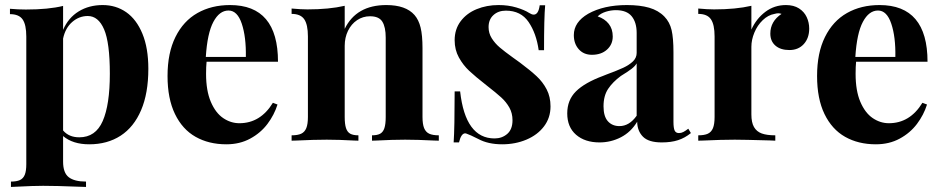

<svg xmlns="http://www.w3.org/2000/svg" viewBox="-20 -551 3688 752"><path d="M561 -281.7Q561 -186 532.7 -119.6Q504.4 -53.2 452.4 -19.5Q400.4 14.2 329.6 14.2Q265.1 14.2 227.1 -18.1V82Q227.1 126 249.3 143.1Q271.5 160.2 316.9 160.2V181.2L285.2 180.2Q200.7 176.8 148.9 176.8Q110.8 176.8 45.9 180.2Q28.3 181.2 22.9 181.2V160.2Q45.4 160.2 58.3 154.1Q71.3 147.9 77.1 133.3Q83 118.7 83 91.8V-407.7Q83 -454.1 68.6 -474.9Q54.2 -495.6 19 -495.6V-516.6Q50.8 -513.7 81.1 -513.7Q169.9 -513.7 227.1 -527.8V-434.1Q247.6 -481.4 288.1 -506.3Q328.6 -531.2 382.3 -531.2Q434.1 -531.2 474.4 -503.2Q514.6 -475.1 537.8 -418.9Q561 -362.8 561 -281.7ZM410.2 -262.2Q410.2 -383.8 387.7 -436Q365.2 -488.3 323.7 -488.3Q289.6 -488.3 262.7 -464.8Q235.8 -441.4 227.1 -399.9V-40Q250 -13.2 290.5 -13.2Q354.5 -13.2 382.3 -76.9Q410.2 -140.6 410.2 -262.2Z M1048.8 -148.4 1066.9 -141.6Q1054.2 -101.1 1027.6 -65.7Q1001 -30.3 960 -8.1Q918.9 14.2 866.7 14.2Q797.9 14.2 746.1 -15.1Q694.3 -44.4 665.3 -104.5Q636.2 -164.6 636.2 -253.4Q636.2 -343.8 667.2 -406.2Q698.2 -468.8 753.4 -500Q808.6 -531.2 880.9 -531.2Q1068.8 -531.2 1068.8 -309.1H789.1Q787.1 -289.6 787.1 -261.7Q787.1 -195.8 805.7 -152.3Q824.2 -108.9 854 -88.6Q883.8 -68.4 917.5 -68.4Q1000 -68.4 1048.8 -148.4ZM786.1 -328.1H942.9Q944.3 -406.2 927 -458Q909.7 -509.8 875 -509.8Q839.4 -509.8 815.7 -465.3Q792 -420.9 786.1 -328.1Z M1603.5 -492.2Q1620.1 -473.1 1627.4 -442.9Q1634.8 -412.6 1634.8 -362.3V-92.8Q1634.8 -64.9 1641.1 -49.3Q1647.5 -33.7 1661.1 -27.3Q1674.8 -21 1698.7 -21V0L1681.6 -0.5Q1613.3 -3.9 1566.9 -3.9Q1518.1 -3.9 1453.1 -0.5L1437 0V-21Q1457.5 -21 1469 -27.3Q1480.5 -33.7 1485.6 -49.3Q1490.7 -64.9 1490.7 -92.8V-403.8Q1490.7 -444.8 1477.5 -466.1Q1464.4 -487.3 1429.2 -487.3Q1401.4 -487.3 1378.7 -472.2Q1356 -457 1343 -430.4Q1330.1 -403.8 1330.1 -371.6V-92.8Q1330.1 -64.9 1335.2 -49.3Q1340.3 -33.7 1351.8 -27.3Q1363.3 -21 1383.8 -21V0L1368.2 -0.5Q1305.7 -3.9 1259.8 -3.9Q1210.4 -3.9 1139.6 -0.5L1122.1 0V-21Q1146 -21 1159.7 -27.3Q1173.3 -33.7 1179.7 -49.3Q1186 -64.9 1186 -92.8V-408.2Q1186 -454.6 1171.6 -475.6Q1157.2 -496.6 1122.1 -496.6V-517.6Q1158.7 -514.2 1184.1 -514.2Q1269 -514.2 1330.1 -528.3V-438Q1375.5 -531.2 1493.2 -531.2Q1569.3 -531.2 1603.5 -492.2Z M2052.2 -500.5Q2063 -493.7 2070.3 -493.7Q2088.9 -493.7 2093.8 -530.3H2115.2Q2110.8 -481.4 2110.8 -354.5H2089.8Q2080.6 -420.4 2050.3 -464.8Q2020 -509.3 1961.4 -509.3Q1931.6 -509.3 1912.6 -491.9Q1893.6 -474.6 1893.6 -444.8Q1893.6 -420.9 1906 -401.1Q1918.5 -381.3 1937 -365.5Q1955.6 -349.6 1988.8 -325.7Q1998 -319.3 2016.6 -305.7Q2057.1 -275.4 2081.5 -252.7Q2106 -230 2121.1 -200.9Q2136.2 -171.9 2136.2 -134.3Q2136.2 -89.8 2110.8 -56.2Q2085.4 -22.5 2042 -4.2Q1998.5 14.2 1946.8 14.2Q1891.6 14.2 1853 -6.8Q1820.3 -23.4 1806.6 -27.8Q1803.7 -28.8 1802.2 -28.8Q1786.1 -28.8 1777.8 6.8H1756.8Q1760.7 -50.3 1760.7 -192.9H1782.2Q1802.7 -8.8 1917 -8.8Q1946.3 -8.8 1966.8 -26.6Q1987.3 -44.4 1987.3 -80.1Q1987.3 -107.9 1974.9 -129.9Q1962.4 -151.9 1943.1 -169.4Q1923.8 -187 1886.2 -216.3Q1841.8 -251 1817.9 -273.4Q1793.9 -295.9 1777.3 -325.9Q1760.7 -356 1760.7 -393.6Q1760.7 -436.5 1784.2 -467.8Q1807.6 -499 1846.9 -515.1Q1886.2 -531.2 1932.6 -531.2Q1970.7 -531.2 2002.4 -521.7Q2034.2 -512.2 2052.2 -500.5Z M2582 -486.3Q2603 -464.8 2610.4 -433.3Q2617.7 -401.9 2617.7 -346.2V-74.2Q2617.7 -49.8 2622.3 -39.8Q2627 -29.8 2639.2 -29.8Q2648.4 -29.8 2656.7 -34.2Q2665 -38.6 2675.8 -46.9L2686 -29.8Q2662.6 -10.7 2635.7 -2Q2608.9 6.8 2571.8 6.8Q2520.5 6.8 2498.3 -15.6Q2476.1 -38.1 2475.6 -74.2Q2451.2 -33.7 2411.9 -13.4Q2372.6 6.8 2328.1 6.8Q2271 6.8 2236.3 -23.2Q2201.7 -53.2 2201.7 -106.9Q2201.7 -159.2 2235.8 -193.1Q2270 -227.1 2342.3 -253.9Q2349.6 -256.3 2354.5 -258.8Q2397.9 -274.9 2421.1 -285.6Q2444.3 -296.4 2459 -310.5Q2473.6 -324.7 2473.6 -343.8V-421.9Q2473.6 -463.4 2454.1 -487.3Q2434.6 -511.2 2392.1 -511.2Q2372.6 -511.2 2353 -505.1Q2333.5 -499 2320.8 -486.8Q2348.6 -477.5 2364.3 -457.5Q2379.9 -437.5 2379.9 -408.2Q2379.9 -377 2357.4 -356.7Q2335 -336.4 2298.3 -336.4Q2266.1 -336.4 2246.8 -358.2Q2227.5 -379.9 2227.5 -413.6Q2227.5 -464.4 2283.7 -497.1Q2344.7 -531.2 2435.5 -531.2Q2486.3 -531.2 2522.5 -520.8Q2558.6 -510.3 2582 -486.3ZM2411.6 -253.4Q2379.9 -230 2361.8 -202.9Q2343.8 -175.8 2343.8 -134.8Q2343.8 -95.2 2360.8 -76.2Q2377.9 -57.1 2406.2 -57.1Q2444.8 -57.1 2473.6 -97.7V-302.7Q2467.3 -292 2453.4 -281.2Q2439.5 -270.5 2411.6 -253.4Z M3149.4 -439Q3149.4 -401.9 3128.2 -378.4Q3106.9 -355 3071.8 -355Q3037.1 -355 3017.1 -372.3Q2997.1 -389.6 2997.1 -419.4Q2997.1 -467.3 3041 -496.6Q3034.7 -499 3027.8 -499Q3022 -499 3013.7 -496.6Q2988.3 -492.2 2967.3 -471.9Q2946.3 -451.7 2934.6 -423.3Q2922.9 -395 2922.9 -367.7V-103Q2922.9 -71.3 2933.1 -53.5Q2943.4 -35.6 2963.4 -28.3Q2983.4 -21 3016.6 -21V0Q3011.2 0 2994.6 -1Q2890.6 -3.9 2857.9 -3.9Q2806.2 -3.9 2733.4 -0.5L2714.8 0V-21Q2738.8 -21 2752.4 -27.3Q2766.1 -33.7 2772.5 -49.3Q2778.8 -64.9 2778.8 -92.8V-408.2Q2778.8 -454.6 2764.4 -475.6Q2750 -496.6 2714.8 -496.6V-517.6Q2751.5 -514.2 2776.9 -514.2Q2861.8 -514.2 2922.9 -528.3V-435.1Q2941.9 -477.5 2977.3 -504.4Q3012.7 -531.2 3058.1 -531.2Q3088.9 -531.2 3109.4 -518.1Q3129.9 -504.9 3139.6 -483.9Q3149.4 -462.9 3149.4 -439Z M3592.8 -148.4 3610.8 -141.6Q3598.1 -101.1 3571.5 -65.7Q3544.9 -30.3 3503.9 -8.1Q3462.9 14.2 3410.6 14.2Q3341.8 14.2 3290 -15.1Q3238.3 -44.4 3209.2 -104.5Q3180.2 -164.6 3180.2 -253.4Q3180.2 -343.8 3211.2 -406.2Q3242.2 -468.8 3297.4 -500Q3352.5 -531.2 3424.8 -531.2Q3612.8 -531.2 3612.8 -309.1H3333Q3331.1 -289.6 3331.1 -261.7Q3331.1 -195.8 3349.6 -152.3Q3368.2 -108.9 3397.9 -88.6Q3427.7 -68.4 3461.4 -68.4Q3543.9 -68.4 3592.8 -148.4ZM3330.1 -328.1H3486.8Q3488.3 -406.2 3470.9 -458Q3453.6 -509.8 3418.9 -509.8Q3383.3 -509.8 3359.6 -465.3Q3335.9 -420.9 3330.1 -328.1Z"/></svg>

Font: TypoPRO Playfair Display
Style: Bold
Weight: 700
Designer: Claus Eggers Sørensen
Foundry: Claus Eggers Sørensen
Version: Version 1.004;PS 001.004;hotconv 1.0.70;makeotf.lib2.5.58329